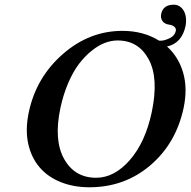

<svg xmlns="http://www.w3.org/2000/svg" viewBox="-20 -790 815 820"><path d="M481.9 -617.2Q455.6 -617.2 428.2 -606.9Q400.9 -596.7 372.1 -573.7Q343.3 -550.8 318.1 -518.1Q293 -485.4 271.7 -436.3Q250.5 -387.2 237.8 -328.1Q209 -191.4 253.9 -111.1Q298.8 -30.8 390.6 -30.8Q468.3 -30.8 534.4 -106.4Q600.6 -182.1 627.9 -310.1Q658.7 -455.6 615.2 -536.4Q571.8 -617.2 481.9 -617.2ZM764.2 -329.1Q731.9 -177.7 622.1 -84Q512.2 9.8 361.8 9.8Q293.9 9.8 238.8 -12.5Q183.6 -34.7 148.4 -76.2Q113.3 -117.7 100.3 -177.2Q87.4 -236.8 103 -311Q134.3 -459 247.8 -558.6Q361.3 -658.2 502.9 -658.2Q592.3 -658.2 659.7 -616.2Q662.1 -616.2 667 -616.2Q682.1 -616.2 704.3 -626.7Q726.6 -637.2 731 -659.2Q732.4 -665.5 728.8 -670.9Q725.1 -676.3 718.8 -679.7Q712.4 -683.1 705.6 -684.1Q682.6 -687 673.6 -700.4Q664.6 -713.9 668.5 -731Q676.8 -770 722.7 -770Q741.2 -770 754.6 -757.1Q768.1 -744.1 772.5 -723.9Q776.9 -703.6 772.5 -679.2Q756.8 -605.5 693.4 -591.3Q742.7 -546.9 762.2 -479.5Q781.7 -412.1 764.2 -329.1Z"/></svg>

Font: Linux Libertine Slanted
Style: Semibold Slanted
Weight: 600
Designer: Philipp H. Poll
Foundry: Philipp H. Poll
Version: Version 5.1.1